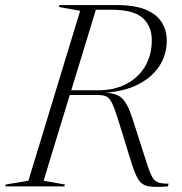

<svg xmlns="http://www.w3.org/2000/svg" viewBox="-62 -735 718 757"><path d="M110 -22.5 194 -7.5 191.5 0H-41.5L-39.5 -7.5L50 -22.5L254 -692.5L170 -707.5L172.5 -715H397Q470 -715 513.5 -696.5Q557 -678 576.2 -646.2Q595.5 -614.5 595.5 -575Q595.5 -521 567.8 -476.8Q540 -432.5 486.2 -404Q432.5 -375.5 355.5 -369.5Q403 -366.5 423 -343.8Q443 -321 458.5 -273L516 -93.5Q527.5 -57 537 -39.2Q546.5 -21.5 561 -16Q575.5 -10.5 603 -11L599.5 0Q549.5 4 523.8 -0.5Q498 -5 484.2 -26.2Q470.5 -47.5 456 -94L401.5 -270.5Q388.5 -311 378.8 -330.2Q369 -349.5 356.5 -355Q344 -360.5 323.5 -360.5H213ZM324 -379Q390 -379 437.8 -404.8Q485.5 -430.5 511 -475Q536.5 -519.5 536.5 -576.5Q536.5 -632 500.5 -664.2Q464.5 -696.5 379.5 -696.5H316L219 -379Z"/></svg>

Font: Newsreader Display Light
Style: Italic
Weight: 300
Italic angle: -17°
Designer: Hugues Gentile
Foundry: Production Type
Version: Version 1.001